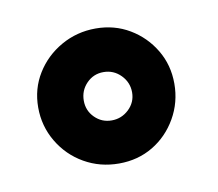

<svg xmlns="http://www.w3.org/2000/svg" viewBox="-41 -733 369 325"><g transform="rotate(-10 143.5 -571.0)"><path d="M22 -572Q22 -604.1 38 -630Q54 -656 81.2 -671.5Q108.5 -687 140.7 -687Q173 -687 199 -671.5Q225 -656 240.5 -630Q256 -604.1 256 -572Q256 -540 240.5 -513Q225 -486 199.1 -470.5Q173.2 -455 140.6 -455Q108 -455 81 -470.5Q54 -486 38 -513Q22 -540 22 -572ZM140.9 -529Q158 -529 170.5 -540.9Q183 -552.9 183 -569.9Q183 -587 170.8 -599.5Q158.5 -612 141 -612Q123.9 -612 112 -599.8Q100 -587.5 100 -570Q100 -552.9 111.9 -541Q123.9 -529 140.9 -529Z"/></g></svg>

Font: Reem Kufi
Style: Regular
Weight: 400
Designer: Khaled Hosny
Version: Version 1.6